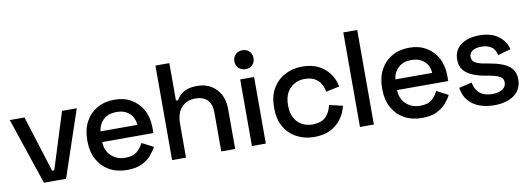

<svg xmlns="http://www.w3.org/2000/svg" viewBox="-57 -1043 3860 1400"><g transform="rotate(-10 1873.5 -343.0)"><path d="M178 0 12 -493H121L252 -76H268L399 -493H508L342 0Z M543 -240V-252Q543 -329 574 -386.5Q605 -444 660.5 -475.5Q716 -507 789 -507Q860 -507 913.5 -475.5Q967 -444 997 -388Q1027 -332 1027 -257V-218H648Q650 -153 691.5 -114.5Q733 -76 795 -76Q853 -76 882.5 -102Q912 -128 928 -162L1013 -118Q999 -90 972.5 -59Q946 -28 903 -7Q860 14 793 14Q718 14 662 -17.5Q606 -49 574.5 -106.5Q543 -164 543 -240ZM922 -297Q918 -353 882 -384.5Q846 -416 788 -416Q730 -416 693.5 -384.5Q657 -353 649 -297Z M1127 0V-700H1230V-423H1246Q1256 -442 1274.5 -460Q1293 -478 1323.5 -489.5Q1354 -501 1401 -501Q1457 -501 1500.5 -476Q1544 -451 1569 -405.5Q1594 -360 1594 -296V0H1491V-288Q1491 -352 1459 -382.5Q1427 -413 1371 -413Q1307 -413 1268.5 -371Q1230 -329 1230 -249V0Z M1718 0V-493H1821V0ZM1699 -630Q1699 -661 1719.5 -680.5Q1740 -700 1770 -700Q1801 -700 1821 -680.5Q1841 -661 1841 -630Q1841 -599 1821 -579.5Q1801 -560 1770 -560Q1740 -560 1719.5 -579.5Q1699 -599 1699 -630Z M1926 -240V-253Q1926 -333 1959.5 -389.5Q1993 -446 2050.5 -476.5Q2108 -507 2179 -507Q2250 -507 2300 -481Q2350 -455 2380.5 -412Q2411 -369 2420 -317L2320 -296Q2315 -329 2299 -356Q2283 -383 2254 -399Q2225 -415 2181 -415Q2138 -415 2103.5 -395.5Q2069 -376 2049 -339.5Q2029 -303 2029 -251V-242Q2029 -190 2049 -153Q2069 -116 2103.5 -97Q2138 -78 2181 -78Q2246 -78 2280 -111.5Q2314 -145 2323 -197L2423 -174Q2411 -123 2380.5 -80Q2350 -37 2300 -11.5Q2250 14 2179 14Q2108 14 2050.5 -16Q1993 -46 1959.5 -103Q1926 -160 1926 -240Z M2518 0V-700H2621V0Z M2726 -240V-252Q2726 -329 2757 -386.5Q2788 -444 2843.5 -475.5Q2899 -507 2972 -507Q3043 -507 3096.5 -475.5Q3150 -444 3180 -388Q3210 -332 3210 -257V-218H2831Q2833 -153 2874.5 -114.5Q2916 -76 2978 -76Q3036 -76 3065.5 -102Q3095 -128 3111 -162L3196 -118Q3182 -90 3155.5 -59Q3129 -28 3086 -7Q3043 14 2976 14Q2901 14 2845 -17.5Q2789 -49 2757.5 -106.5Q2726 -164 2726 -240ZM3105 -297Q3101 -353 3065 -384.5Q3029 -416 2971 -416Q2913 -416 2876.5 -384.5Q2840 -353 2832 -297Z M3280 -155 3376 -178Q3384 -137 3403 -113Q3422 -89 3450.5 -79Q3479 -69 3512 -69Q3561 -69 3587.5 -88Q3614 -107 3614 -137Q3614 -167 3589 -181Q3564 -195 3515 -204L3481 -210Q3431 -219 3390 -236Q3349 -253 3325 -283Q3301 -313 3301 -360Q3301 -430 3353 -468.5Q3405 -507 3491 -507Q3574 -507 3627.5 -469.5Q3681 -432 3697 -368L3601 -341Q3592 -386 3563 -404.5Q3534 -423 3491 -423Q3449 -423 3425 -407.5Q3401 -392 3401 -364Q3401 -334 3424.5 -320Q3448 -306 3488 -299L3523 -293Q3576 -284 3620 -268Q3664 -252 3689.5 -222Q3715 -192 3715 -142Q3715 -68 3660 -27Q3605 14 3512 14Q3418 14 3356 -28Q3294 -70 3280 -155Z"/></g></svg>

Font: Space Grotesk Frontify Medium
Style: Regular
Weight: 500
Designer: Florian Karsten
Version: Version 2.000